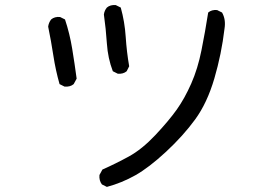

<svg xmlns="http://www.w3.org/2000/svg" viewBox="-20 -690 1040 757"><path d="M401.4 46.9 381.8 37.1Q370.1 21.5 372.1 0L383.8 -21.5Q436.5 -44.9 488.3 -73.2Q540 -101.6 592.8 -157.7Q645.5 -213.9 676.8 -257.8Q708 -301.8 733.9 -360.4Q759.8 -418.9 774.4 -492.2Q789.1 -565.4 800.8 -640.6Q814.5 -652.3 835.9 -650.4L855.5 -640.6Q871.1 -613.3 865.2 -577.1Q853.5 -477.5 825.2 -380.9Q796.9 -284.2 749.5 -219.2Q702.1 -154.3 634.8 -91.8Q567.4 -29.3 513.7 1Q460 31.2 401.4 46.9ZM234.4 -348.6 214.8 -358.4Q199.2 -413.1 190.4 -470.7Q181.6 -528.3 169.9 -585Q171.9 -600.6 181.6 -613.3Q195.3 -625 216.8 -623L236.3 -613.3Q254.9 -557.6 264.6 -498Q274.4 -438.5 282.2 -379.9L270.5 -358.4Q256.8 -346.7 234.4 -348.6ZM444.3 -399.4 424.8 -409.2Q405.3 -460 401.4 -518.6Q397.5 -577.1 389.6 -632.8Q391.6 -648.4 401.4 -660.2Q415 -671.9 436.5 -669.9L456.1 -660.2Q471.7 -604.5 475.6 -544.9Q479.5 -485.4 489.3 -428.7L479.5 -409.2Q465.8 -397.5 444.3 -399.4Z"/></svg>

Font: JasonHandwriting2
Style: Regular
Weight: 400
Version: Version 1.05.10